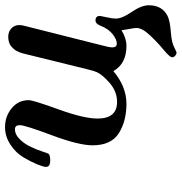

<svg xmlns="http://www.w3.org/2000/svg" viewBox="-0 -496 700 739"><g transform="rotate(-90 349.5 -126.0)"><path d="M77.1 -298.8Q77.1 -308.6 87.2 -332.8Q97.2 -356.9 114 -385.5Q130.9 -414.1 162.4 -435.1Q193.8 -456.1 230 -456.1Q272 -456.1 303 -430.4Q334 -404.8 334 -365.2Q334 -348.1 298.6 -250.5Q263.2 -152.8 263.2 -100.1Q263.2 -24.9 327.1 -24.9Q367.2 -24.9 399.7 -53Q432.1 -81.1 441.9 -103Q446.8 -115.2 451.2 -132.8L511.2 -376Q511.2 -377 512.7 -382.1Q514.2 -387.2 515.1 -391.1Q516.1 -395 519 -402.1Q522 -409.2 524.9 -414.1Q527.8 -418.9 533.4 -425Q539.1 -431.2 544.9 -435.1Q550.8 -439 559.3 -441.4Q567.9 -443.8 578.1 -443.8Q597.2 -443.8 610.1 -431.9Q623 -419.9 623 -401.9Q623 -389.6 617.2 -370.1L547.9 -95.2Q536.6 -53.2 537.1 -43Q537.1 -25.9 552 -25.9Q566.9 -25.9 587.4 -41.5Q607.9 -57.1 621.1 -89.8Q627.9 -107.9 641.1 -107.9Q658.2 -107.9 658.2 -90.8Q658.2 -88.9 653.1 -65.4Q647.9 -42 647.9 -29.8Q647.9 -5.9 673.6 31.5Q699.2 68.8 699.2 97.2Q699.2 147.9 659.2 168.9Q640.1 178.7 597.2 181.9Q554.2 185.1 536.1 195.8Q520 203.6 517.1 204.1Q511.2 204.1 505.1 199Q499 193.8 499 187Q499 178.2 527.6 154.5Q556.2 130.9 584 101.3Q611.8 71.8 611.8 49.8Q611.8 42 607.9 21.5Q604 1 603 -7.8Q572.3 11.2 543 11.2Q474.1 11.2 445.8 -39.1Q386.7 10.7 320.8 11.2Q252.9 11.2 206.5 -18.3Q160.2 -47.9 160.2 -119.1Q160.2 -172.4 199 -276.1Q237.8 -379.9 237.8 -398.9Q237.8 -418 222.2 -418Q200.2 -418 180.2 -396Q165 -379.9 153.6 -355.5Q142.1 -331.1 136 -311.5Q129.9 -292 127.9 -289.1Q122.1 -282.2 104 -282.2H103Q77.1 -281.7 77.1 -298.8Z"/></g></svg>

Font: CMU Serif
Style: BoldItalic
Weight: 700
Italic angle: -14.04°
Version: Version 0.7.0